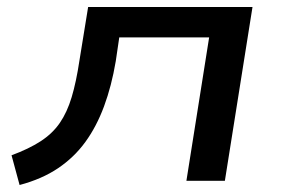

<svg xmlns="http://www.w3.org/2000/svg" viewBox="-20 -517 816 549"><path d="M36 12 13 -73Q62 -91 96 -113Q130 -135 151 -165.5Q172 -196 185 -239.5Q198 -283 207 -343L232 -497H702L623 0H513L578 -410H321L311 -342Q299 -271 277.5 -213Q256 -155 224 -111Q192 -67 146 -36Q100 -5 36 12Z"/></svg>

Font: Nunito Sans 7pt Expanded Medium
Style: Italic
Weight: 500
Width: 7
Italic angle: -9°
Designer: Vernon Adams
Foundry: Vernon Adams
Version: Version 3.101;gftools[0.9.27]